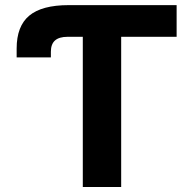

<svg xmlns="http://www.w3.org/2000/svg" viewBox="-20 -748 762 768"><path d="M46.6 -518.4V-553.9Q46.6 -643.4 97 -685.4Q147.5 -727.5 254.8 -727.5H280V-600.8H250.5Q216.6 -600.8 200 -586.1Q183.5 -571.5 183.5 -541V-518.4ZM280 -600.8V-727.5H686.5V-600.8H464.7V0H311.2V-600.8Z"/></svg>

Font: GitLab Sans
Style: Regular
Weight: 400
Designer: Rasmus Andersson
Foundry: Modifications by GitLab B.V., manufactured by rsms
Version: Version 4.000;git-c8fb6b7